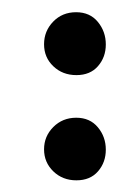

<svg xmlns="http://www.w3.org/2000/svg" viewBox="-20 -408 212 319"><path d="M106.9 -108.4Q84 -108.4 68.6 -123.3Q53.2 -138.2 53.2 -159.9Q53.2 -181.6 68.6 -197Q84 -212.4 106.7 -212.4Q129.4 -212.4 142.6 -196.5Q155.8 -180.7 155.8 -159.4Q155.8 -138.2 142.8 -123.3Q129.9 -108.4 106.9 -108.4ZM106.9 -283.2Q84 -283.2 68.6 -297.9Q53.2 -312.5 53.2 -334.5Q53.2 -356.4 68.4 -372.1Q83.5 -387.7 106.4 -387.7Q129.4 -387.7 142.6 -371.6Q155.8 -355.5 155.8 -334.2Q155.8 -313 142.8 -298.1Q129.9 -283.2 106.9 -283.2Z"/></svg>

Font: Farbod
Style: Regular
Weight: 400
Designer: Mohammad Saleh Souzanchi
Foundry: http://font-store.ir
Version: Version:3.2.5;RFB:1.2.5;Building:2016-06-12 13:21:07.028780